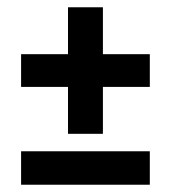

<svg xmlns="http://www.w3.org/2000/svg" viewBox="-20 -555 470 528"><path d="M167 -187V-316H38V-406H167V-535H263V-406H392V-316H263V-187ZM38 -47V-139H392V-47Z"/></svg>

Font: Cabin
Style: Bold
Weight: 700
Width: 4
Designer: Pablo Impallari
Foundry: Pablo Impallari. http://www.impallari.com Igino Marini. http://www.ikern.com
Version: Version 3.001